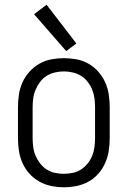

<svg xmlns="http://www.w3.org/2000/svg" viewBox="-20 -784 540 812"><path d="M250 8Q277 8 304 2.5Q331 -3 354.5 -16Q378 -29 396 -49.5Q414 -70 425 -95Q436 -120 440 -146.5Q444 -173 444 -200V-330Q444 -357 440 -384Q436 -411 425 -435.5Q414 -460 396 -480.5Q378 -501 354.5 -514.5Q331 -528 304 -533Q277 -538 250 -538Q223 -538 196.5 -533Q170 -528 146.5 -514.5Q123 -501 104.5 -480.5Q86 -460 75 -435.5Q64 -411 60 -384Q56 -357 56 -330V-200Q56 -173 60 -146.5Q64 -120 75 -95Q86 -70 104.5 -49.5Q123 -29 146.5 -16Q170 -3 196.5 2.5Q223 8 250 8ZM250 -49Q231 -49 212 -53Q193 -57 177 -67.5Q161 -78 149.5 -93Q138 -108 130.5 -125.5Q123 -143 120.5 -162Q118 -181 118 -200V-330Q118 -349 120.5 -368Q123 -387 130.5 -404.5Q138 -422 149.5 -437.5Q161 -453 177 -463Q193 -473 212 -477.5Q231 -482 250 -482Q269 -482 288 -477.5Q307 -473 323 -463Q339 -453 351 -437.5Q363 -422 370 -404.5Q377 -387 379.5 -368Q382 -349 382 -330V-200Q382 -181 379.5 -162Q377 -143 370 -125.5Q363 -108 351 -93Q339 -78 323 -67.5Q307 -57 288 -53Q269 -49 250 -49ZM260 -568 303 -600 177 -764 124 -724Z"/></svg>

Font: Iosevka SS09 Light
Style: Regular
Weight: 300
Monospace: yes
Designer: Belleve Invis
Foundry: Belleve Invis
Version: Version 5.2.1; ttfautohint (v1.8.3)